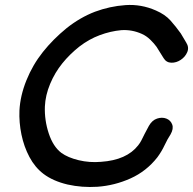

<svg xmlns="http://www.w3.org/2000/svg" viewBox="-20 -743 774 770"><path d="M371 6Q440 1 503.5 -27.5Q567 -56 611 -112Q628 -135 640 -160.5Q652 -186 664 -204Q677 -227 670.5 -244Q664 -261 647 -267.5Q630 -274 610 -267.5Q590 -261 577 -238L560 -206L547 -180Q542 -170 534 -160Q488 -101 385 -94Q339 -90 295.5 -100.5Q252 -111 226 -130Q193 -155 175.5 -208Q158 -261 160 -316Q162 -361 181 -406.5Q200 -452 230 -489Q259 -525 298 -556Q337 -586 380 -602Q423 -618 466 -622Q509 -625 549 -607Q567 -599 582.5 -584Q598 -569 608 -555Q615 -544 636 -510Q647 -492 667 -491.5Q687 -491 705 -503Q723 -515 731 -534Q739 -553 727 -572L705 -609Q685 -637 663.5 -661Q642 -685 605 -701Q546 -727 483 -722.5Q420 -718 361 -696Q301 -673 247 -630Q193 -586 152 -534.5Q111 -483 86 -421Q61 -359 58 -300Q56 -252 66 -203.5Q76 -155 98 -113.5Q120 -72 154 -46Q192 -17 251 -3Q309 10 371 6Z"/></svg>

Font: Balsamiq Sans
Style: Italic
Weight: 400
Italic angle: -12°
Designer: Michael Angeles
Foundry: Balsamiq SRL
Version: Version 1.020; ttfautohint (v1.8.4.7-5d5b);gftools[0.9.26]